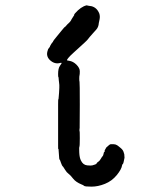

<svg xmlns="http://www.w3.org/2000/svg" viewBox="-20 -671 587 717"><path d="M167 -499 171 -506Q171 -507 174 -510.5Q177 -514 177.5 -514.5Q178 -515 178.5 -517Q179 -519 191 -533.5Q203 -548 204.5 -550Q206 -552 209 -555.5Q212 -559 216.5 -564.5Q221 -570 222.5 -570.5Q224 -571 228 -576Q232 -581 232.5 -581Q233 -581 238 -586Q243 -591 243.5 -592.5Q244 -594 245.5 -595.5Q247 -597 246.5 -597.5Q246 -598 248.5 -601Q251 -604 251 -605Q251 -606 254.5 -610.5Q258 -615 257 -615.5Q256 -616 260 -621Q282 -646 303 -651Q307 -651 306.5 -650.5Q306 -650 311 -649.5Q316 -649 317 -648.5Q318 -648 321 -648Q342 -643 351 -620Q354 -610 352 -599.5Q350 -589 349 -585Q348 -570 339.5 -560.5Q331 -551 326 -545.5Q321 -540 315 -533Q309 -526 307.5 -523.5Q306 -521 289.5 -506Q273 -491 272 -490Q271 -489 255.5 -475Q240 -461 235 -454.5Q230 -448 230 -446.5Q230 -445 238 -444Q253 -442 265.5 -429.5Q278 -417 278 -405Q278 -393 277 -390Q276 -387 276 -377.5Q276 -368 277 -365.5Q278 -363 278 -279.5Q278 -196 277.5 -193.5Q277 -191 277 -189Q276 -183 277 -183Q278 -183 278 -154.5Q278 -126 276.5 -123Q275 -120 276 -101Q277 -82 282 -72Q290 -55 305.5 -53.5Q321 -52 325 -53.5Q329 -55 334.5 -56.5Q340 -58 341 -61Q342 -64 347 -67Q352 -70 356.5 -78Q361 -86 363 -87.5Q365 -89 366.5 -95.5Q368 -102 368 -102Q372 -105 371 -107Q370 -109 374 -115Q378 -121 377.5 -121Q377 -121 379 -122Q389 -132 393.5 -132.5Q398 -133 404 -132.5Q410 -132 411 -131.5Q412 -131 415.5 -129.5Q419 -128 423 -124.5Q427 -121 431 -118Q441 -110 443 -98L444 -96L445 -82Q441 -60 439 -59Q437 -58 436 -54Q434 -39 416 -17Q398 5 372 15.5Q346 26 321.5 26Q297 26 294 23Q291 20 285 18Q263 9 253 -4Q243 -17 236 -22Q229 -27 223 -37Q217 -47 216 -48Q211 -52 207.5 -63.5Q204 -75 202.5 -75Q201 -75 200 -94.5Q199 -114 198.5 -114.5Q198 -115 197.5 -114.5Q197 -114 197 -126.5Q197 -139 197 -157.5Q197 -176 197 -218.5Q197 -261 197 -281Q197 -301 198 -301Q199 -301 199 -306.5Q199 -312 199.5 -312Q200 -312 200.5 -324Q201 -336 201.5 -343Q202 -350 201.5 -353.5Q201 -357 200.5 -363.5Q200 -370 199.5 -371.5Q199 -373 199 -378Q199 -383 198 -383Q197 -383 197 -395Q197 -416 204 -425.5Q211 -435 210 -436Q209 -437 205 -436Q184 -430 166 -447Q151 -462 158 -482Q159 -488 163 -492Q167 -496 167 -499Z"/></svg>

Font: TT2020 Style E
Style: Regular
Weight: 400
Version: Version 00.2